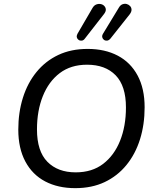

<svg xmlns="http://www.w3.org/2000/svg" viewBox="-20 -968 811 997"><path d="M371 9Q281 9 214.5 -26Q148 -61 111.5 -129.5Q75 -198 75 -295Q75 -384 99 -460.5Q123 -537 169.5 -594Q216 -651 282.5 -682.5Q349 -714 435 -714Q525 -714 591.5 -679Q658 -644 694.5 -576Q731 -508 731 -411Q731 -321 707 -244.5Q683 -168 636.5 -111Q590 -54 523.5 -22.5Q457 9 371 9ZM373 -73Q458 -73 515.5 -117Q573 -161 603.5 -237Q634 -313 634 -410Q634 -522 580.5 -577Q527 -632 432 -632Q348 -632 290.5 -588.5Q233 -545 202.5 -469Q172 -393 172 -296Q172 -183 226 -128Q280 -73 373 -73ZM421 -768Q414 -758 404.5 -757Q395 -756 388 -761Q381 -766 379 -774Q377 -782 382 -792L460 -926Q468 -940 479.5 -944.5Q491 -949 502.5 -947Q514 -945 521.5 -937Q529 -929 529.5 -918.5Q530 -908 520 -895ZM553 -767Q545 -758 536 -757Q527 -756 520 -761Q513 -766 511 -774.5Q509 -783 515 -793L597 -928Q605 -942 616.5 -946Q628 -950 638.5 -947Q649 -944 656 -936Q663 -928 663 -917Q663 -906 653 -893Z"/></svg>

Font: Nunito Medium
Style: Italic
Weight: 500
Designer: Vernon Adams
Foundry: Vernon Adams
Version: Version 3.601